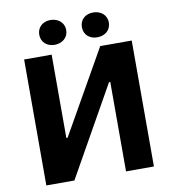

<svg xmlns="http://www.w3.org/2000/svg" viewBox="-95 -970 940 1051"><g transform="rotate(-10 375.5 -444.0)"><path d="M256 -750C299 -750 332 -778 332 -819C332 -860 299 -888 256 -888C213 -888 182 -860 182 -819C182 -778 213 -750 256 -750ZM493 -750C537 -750 569 -778 569 -819C569 -860 537 -888 493 -888C449 -888 419 -860 419 -819C419 -778 449 -750 493 -750ZM77 0H233L513 -497H520V0H675V-700H500L237 -237H230V-700H77Z"/></g></svg>

Font: Fixel Display Bold
Style: Bold
Weight: 700
Designer: AlfaBravo + MacPaw
Foundry: Kyrylo Tkachov, Marchela Mozhyna, Serhii Makarenko, Maria Weinstein, Zakhar Kryvoshyya
Version: Version 1.211